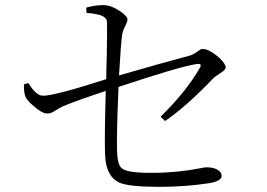

<svg xmlns="http://www.w3.org/2000/svg" viewBox="-20 -765 1040 749"><path d="M624 -293 606.4 -309.6Q707 -408.2 758.8 -499Q769.5 -515.6 753.9 -515.6Q751 -515.6 749 -515.6Q678.7 -504.9 442.4 -425.8Q434.6 -243.2 436.5 -180.7Q437.5 -124 454.1 -109.4Q472.7 -91.8 555.7 -90.8Q565.4 -90.8 576.2 -90.8Q670.9 -90.8 765.6 -109.4Q778.3 -112.3 785.2 -112.3Q825.2 -112.3 840.8 -91.8Q844.7 -85 844.7 -78.1Q842.8 -58.6 798.8 -50.8Q704.1 -36.1 602.5 -36.1Q482.4 -36.1 445.3 -52.7Q396.5 -75.2 390.6 -150.4Q389.6 -160.2 389.6 -170.9Q387.7 -245.1 392.6 -410.2Q285.2 -375 223.6 -349.6Q216.8 -346.7 188.5 -329.1Q177.7 -322.3 164.1 -322.3Q142.6 -322.3 105.5 -356.4Q85.9 -373 80.1 -386.7Q73.2 -399.4 73.2 -435.5L89.8 -441.4Q118.2 -397.5 139.6 -392.6Q144.5 -391.6 148.4 -391.6Q193.4 -391.6 394.5 -456.1Q394.5 -486.3 396.5 -548.8Q398.4 -653.3 397.5 -679.7Q395.5 -703.1 353.5 -710Q340.8 -712.9 317.4 -714.8L316.4 -735.4Q350.6 -745.1 383.8 -745.1Q416 -745.1 456.1 -715.8Q476.6 -700.2 477.5 -689.5Q477.5 -679.7 463.9 -654.3Q458 -640.6 456.1 -627.9Q451.2 -587.9 444.3 -470.7Q601.6 -516.6 722.7 -548.8Q735.4 -552.7 757.8 -569.3Q764.6 -574.2 769.5 -574.2Q795.9 -574.2 835.9 -539.1Q859.4 -516.6 860.4 -502.9Q860.4 -492.2 840.8 -480.5Q820.3 -467.8 810.5 -458Q707 -349.6 624 -293Z"/></svg>

Font: GenYoMin JP Light
Style: Regular
Weight: 300
Version: Version 1.001;PS 1;hotconv 16.6.51;makeotf.lib2.5.65220 DEVE